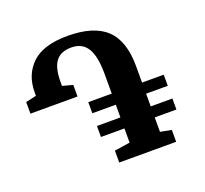

<svg xmlns="http://www.w3.org/2000/svg" viewBox="-128 -904 1129 1057"><g transform="rotate(-20 436.5 -376.0)"><path d="M397.5 0V-69.5L488.5 -83.5V-166.5H351V-231H488.5V-305.5H351V-370.5H488.5V-487Q488.5 -589 458.8 -637.2Q429 -685.5 365.5 -685.5Q303.5 -685.5 274.5 -647.5Q245.5 -609.5 245.5 -529V-504L306 -488V-420H30V-488L92 -502V-522Q92 -625.5 158.8 -689Q225.5 -752.5 367 -752.5Q521 -752.5 593.5 -683.5Q666 -614.5 666 -468V-370.5H793V-305.5H666V-231H793V-166.5H666V-82L731 -69.5V0Z"/></g></svg>

Font: Merriweather Black
Style: Regular
Weight: 900
Designer: Eben Sorkin
Foundry: Eben Sorkin
Version: Version 2.200;gftools[0.9.31]